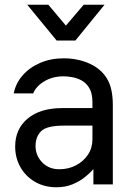

<svg xmlns="http://www.w3.org/2000/svg" viewBox="-20 -778 552 810"><path d="M218 12Q167 12 127.5 -11Q88 -34 66 -73Q44 -112 44 -160Q44 -234 97 -278Q150 -322 242 -322H370V-346Q370 -384 357 -406Q344 -428 324.5 -438.5Q305 -449 284.5 -452.5Q264 -456 248 -456Q202 -456 167 -435Q132 -414 120 -384H38Q46 -426 75 -459.5Q104 -493 149 -512.5Q194 -532 248 -532Q308 -532 357 -510Q406 -488 431 -447Q456 -407 456 -334V0H374V-63H372Q360 -48 338 -30.5Q316 -13 286 -0.5Q256 12 218 12ZM230 -64Q269 -64 300.5 -80.5Q332 -97 351 -125.5Q370 -154 370 -190V-248H248Q178 -248 154 -225Q130 -202 130 -162Q130 -122 158 -93Q186 -64 230 -64ZM298 -607H219L95 -758H184L258 -670L333 -758H421Z"/></svg>

Font: Liter
Style: Regular
Weight: 400
Designer: Anton Skugarov
Foundry: skugi
Version: Version 1.004; ttfautohint (v1.8.4.7-5d5b)